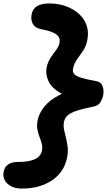

<svg xmlns="http://www.w3.org/2000/svg" viewBox="-62 -834 627 1117"><path d="M65 263Q29 263 3.5 250Q-22 237 -34 215Q-46 193 -41 166Q-35 136 -14 122Q7 108 47 108Q77 108 100 104Q123 100 140 92.5Q157 85 167.5 72.5Q178 60 182 43Q186 22 181 2.5Q176 -17 168 -37Q160 -57 155.5 -81Q151 -105 157 -136Q166 -177 197.5 -215.5Q229 -254 287.5 -283Q346 -312 434 -322L421 -258Q335 -266 286 -295Q237 -324 219.5 -363Q202 -402 209 -440Q216 -473 232 -497.5Q248 -522 264 -542.5Q280 -563 284 -585Q288 -604 280 -618.5Q272 -633 247 -644.5Q222 -656 174 -665Q142 -672 129 -695Q116 -718 122 -751Q129 -785 155.5 -799.5Q182 -814 223 -814Q278 -814 322.5 -797.5Q367 -781 398 -752.5Q429 -724 442 -685.5Q455 -647 446 -601Q439 -565 421.5 -539Q404 -513 386.5 -489Q369 -465 363 -434Q359 -416 369.5 -403.5Q380 -391 411 -381.5Q442 -372 498 -362Q526 -357 535 -332Q544 -307 538 -279Q534 -259 521.5 -239Q509 -219 486 -215Q425 -203 388 -191Q351 -179 333 -164Q315 -149 310 -124Q306 -103 310.5 -80.5Q315 -58 321.5 -33Q328 -8 331.5 21Q335 50 328 84Q320 125 298 158Q276 191 241.5 214.5Q207 238 163 250.5Q119 263 65 263Z"/></svg>

Font: Shantell Sans
Style: Bold Italic
Weight: 700
Italic angle: -11°
Designer: Stephen Nixon, Anya Danilova, Shantell Martin
Foundry: Arrow Type
Version: Version 1.011;[c5ecc13dd]